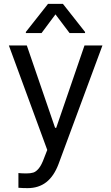

<svg xmlns="http://www.w3.org/2000/svg" viewBox="-20 -763 569 982"><path d="M74.2 197.3V122.1Q91.8 124 115.2 124Q136.2 124 150.4 119.6Q164.6 115.2 178.7 97.9Q192.9 80.6 206.1 43.9L221.7 3.9L25.4 -530.3H117.2L261.7 -109.4H267.6L412.1 -530.3H503.9L279.3 76.2Q255.9 138.2 216.8 168.7Q177.7 199.2 121.1 199.2Q95.7 199.2 74.2 197.3ZM263.7 -689.5 192.4 -593.8H112.3V-599.6L225.6 -743.2H301.8L415 -599.6V-593.8H335.9Z"/></svg>

Font: WEMIX Pretendard
Style: Regular
Weight: 400
Designer: Base glyphs from Inter by Rasmus Andersson; Hangeul glyphs from Noto Sans CJK(Source Han Sans) by Jang Soo-young and Kan
Foundry: Kil Hyung-jin
Version: Version 1.000